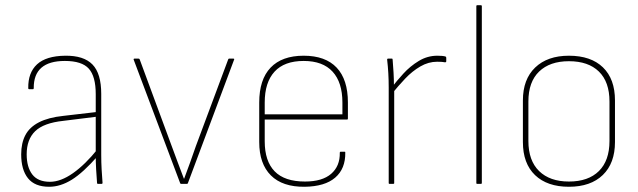

<svg xmlns="http://www.w3.org/2000/svg" viewBox="-20 -703 2440 734"><path d="M355 0Q351 0 351 -4Q349 -29 347.5 -55.5Q346 -82 346 -106V-116V-343Q346 -411 319.5 -440.5Q293 -470 228 -470Q108 -470 109 -366Q109 -362 106 -362H92Q88 -362 88 -366Q87 -425 121.5 -457Q156 -489 229 -490Q300 -491 333.5 -456.5Q367 -422 367 -344V-111Q367 -82 368.5 -55.5Q370 -29 372 -4Q372 0 368 0ZM168 11Q113 11 87 -21.5Q61 -54 61 -113Q61 -156 77 -186.5Q93 -217 129 -235.5Q165 -254 222 -260L351 -275V-257L222 -241Q147 -233 114.5 -201.5Q82 -170 82 -113Q82 -64 103.5 -36Q125 -8 171 -8Q212 -8 259 -41Q306 -74 354 -134L355 -108Q298 -43 254.5 -16Q211 11 168 11Z M673 0Q670 0 669 -2L491 -475Q490 -479 495 -479H509Q513 -479 514 -476L637 -143Q648 -112 660 -81Q672 -50 683 -20H684Q696 -51 707 -82.5Q718 -114 729 -145L852 -475Q853 -479 856 -479H871Q877 -479 875 -475L698 -2Q697 0 694 0Z M1145 11Q1060 12 1015.5 -32.5Q971 -77 971 -160V-311Q971 -399 1014.5 -444.5Q1058 -490 1141 -490Q1224 -490 1267 -444.5Q1310 -399 1310 -311V-250Q1310 -246 1307 -246H992V-163Q992 -87 1030 -48Q1068 -9 1146 -9Q1212 -9 1246 -38.5Q1280 -68 1279 -119Q1279 -123 1283 -123H1298Q1300 -123 1300 -120Q1301 -58 1261.5 -24Q1222 10 1145 11ZM992 -266H1289V-311Q1289 -388 1251.5 -429Q1214 -470 1141 -470Q1067 -470 1029.5 -429Q992 -388 992 -311Z M1469 0Q1466 0 1466 -3V-368Q1466 -397 1464.5 -423Q1463 -449 1460 -475Q1460 -479 1464 -479H1478Q1481 -479 1481 -475Q1483 -451 1484.5 -425.5Q1486 -400 1486 -373L1487 -361V-3Q1487 0 1483 0ZM1477 -343V-368Q1496 -393 1522 -421.5Q1548 -450 1581 -470Q1614 -490 1652 -490Q1673 -490 1683 -487Q1686 -486 1686 -482Q1686 -478 1686 -475Q1686 -472 1686 -469Q1686 -464 1680 -465Q1676 -466 1668.5 -466.5Q1661 -467 1651 -467Q1618 -467 1587 -449Q1556 -431 1529 -402.5Q1502 -374 1477 -343Z M1804 0Q1801 0 1801 -3V-680Q1801 -683 1804 -683H1818Q1822 -683 1822 -680V-3Q1822 0 1818 0Z M2155 11Q2072 11 2025.5 -33.5Q1979 -78 1979 -160V-319Q1979 -400 2026 -445Q2073 -490 2155 -490Q2239 -490 2285 -445.5Q2331 -401 2331 -319V-160Q2331 -79 2284.5 -34Q2238 11 2155 11ZM2155 -9Q2229 -9 2269.5 -49Q2310 -89 2310 -164V-315Q2310 -390 2269.5 -429.5Q2229 -469 2155 -469Q2082 -469 2041 -429.5Q2000 -390 2000 -315V-164Q2000 -89 2041 -49Q2082 -9 2155 -9Z"/></svg>

Font: Sofia Sans Semi Condensed Thin
Style: Regular
Weight: 250
Version: Version 4.100